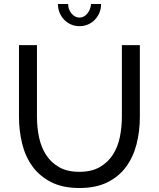

<svg xmlns="http://www.w3.org/2000/svg" viewBox="-20 -936 795 961"><path d="M377 -76Q439 -76 480 -100Q521 -124 545.5 -162.5Q570 -201 580 -250.5Q590 -300 590 -351V-710H680V-351Q680 -279 663.5 -214.5Q647 -150 611 -101Q575 -52 517.5 -23.5Q460 5 378 5Q293 5 235 -25Q177 -55 141.5 -104.5Q106 -154 90.5 -218.5Q75 -283 75 -351V-710H165V-351Q165 -298 175.5 -248.5Q186 -199 210.5 -161Q235 -123 275.5 -99.5Q316 -76 377 -76ZM378 -848Q400 -848 416.5 -867.5Q433 -887 436 -916H486Q486 -892 477.5 -872Q469 -852 454.5 -837Q440 -822 420.5 -813.5Q401 -805 378 -805Q355 -805 335.5 -813.5Q316 -822 301.5 -837Q287 -852 278.5 -872Q270 -892 270 -916H321Q321 -889 338 -868.5Q355 -848 378 -848Z"/></svg>

Font: Boldmen Medium
Style: Regular
Weight: 400
Designer: Matt McInerney, Pablo Impallari, Rodrigo Fuenzalida
Foundry: LIVING CONCEPT
Version: Version 1.000